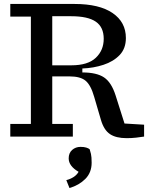

<svg xmlns="http://www.w3.org/2000/svg" viewBox="-20 -690 768 970"><path d="M340 -608H244V-360H340Q424 -360 464 -398Q504 -436 504 -494Q504 -553 464 -580.5Q424 -608 340 -608ZM32 -606V-670H356Q482 -670 549 -624Q616 -578 616 -498Q616 -445 584.5 -412Q553 -379 502.5 -362.5Q452 -346 396 -344V-324Q468 -324 505.5 -299Q543 -274 564 -208L609 -66L708 -60V0Q690 3 667 5.5Q644 8 620 8Q566 8 535.5 -12.5Q505 -33 490 -84L456 -200Q439 -260 412.5 -282Q386 -304 332 -304H244V-64H348V0H32V-64H136V-606ZM443 132Q443 182 411 214Q379 246 331 260L315 220Q335 215 351.5 204.5Q368 194 377 178Q327 149 327 110Q327 83 344.5 67.5Q362 52 387 52Q404 52 415.5 55.5Q427 59 433 64Q436 73 439.5 87.5Q443 102 443 132Z"/></svg>

Font: Source Serif 4 Caption
Style: Regular
Weight: 400
Designer: Frank Grießhammer
Foundry: Adobe Systems Incorporated
Version: Version 4.004;hotconv 1.0.117;makeotfexe 2.5.65602